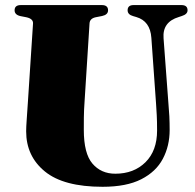

<svg xmlns="http://www.w3.org/2000/svg" viewBox="-20 -720 766 756"><path d="M594.5 -311 576 -571Q571.5 -637 516.5 -653L504.5 -656.5Q482.5 -662.5 482.5 -679.5Q482.5 -700 506 -700H694.5Q718.5 -700 718.5 -679.5Q718.5 -664 696 -657L684 -653Q619 -633.5 624 -569.5L643 -314.5Q645.5 -288 646.8 -262Q648 -236 648 -208Q648 -145.5 621.2 -94.8Q594.5 -44 536.2 -14.2Q478 15.5 384 15.5Q230.5 15.5 156.8 -44.8Q83 -105 83 -203Q83 -219.5 85.2 -249.8Q87.5 -280 90 -320.5L110 -627Q111.5 -646 84 -652L61 -656.5Q37.5 -661.5 37.5 -679.5Q37.5 -700 62 -700H381Q405.5 -700 405.5 -679.5Q405.5 -662 382 -657L356.5 -652Q333.5 -647 332.5 -627.5L313 -320.5Q310.5 -286 310.2 -257Q310 -228 310 -208.5Q310 -115.5 344 -75.8Q378 -36 434 -36Q507 -36 552.8 -81.2Q598.5 -126.5 598.5 -206Q598.5 -243 597.2 -266.5Q596 -290 594.5 -311Z"/></svg>

Font: Fraunces 72pt S000 Black
Style: Regular
Weight: 900
Version: Version 1.000; ttfautohint (v1.8.3)